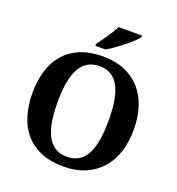

<svg xmlns="http://www.w3.org/2000/svg" viewBox="-163 -1063 1113 1205"><g transform="rotate(20 393.5 -460.5)"><path d="M731.9 -357.9Q731.9 -275.4 709.7 -207.5Q687.5 -139.6 644.3 -91.3Q601.1 -43 538.3 -16.6Q475.6 9.8 394 9.8Q308.6 9.8 244.9 -16.6Q181.2 -43 139.2 -91.3Q97.2 -139.6 76.2 -207.8Q55.2 -275.9 55.2 -358.9Q55.2 -441.9 76.2 -509.5Q97.2 -577.1 139.4 -625Q181.6 -672.9 245.4 -699Q309.1 -725.1 395 -725.1Q476.1 -725.1 538.8 -699Q601.6 -672.9 644.5 -624.8Q687.5 -576.7 709.7 -509Q731.9 -441.4 731.9 -357.9ZM223.1 -357.9Q223.1 -286.1 232.4 -230Q241.7 -173.8 262.2 -135Q282.7 -96.2 315.2 -75.7Q347.7 -55.2 394 -55.2Q440.9 -55.2 473.4 -75.7Q505.9 -96.2 525.9 -135Q545.9 -173.8 554.9 -230Q564 -286.1 564 -357.9Q564 -429.7 554.9 -485.8Q545.9 -542 525.9 -580.8Q505.9 -619.6 473.6 -639.9Q441.4 -660.2 395 -660.2Q348.1 -660.2 315.4 -639.9Q282.7 -619.6 262.2 -580.8Q241.7 -542 232.4 -485.8Q223.1 -429.7 223.1 -357.9ZM325.2 -784.2Q335.9 -798.3 349.4 -816.9Q362.8 -835.4 376.5 -855.2Q390.1 -875 402.1 -894.8Q414.1 -914.6 421.9 -931.2H579.1V-920.9Q569.8 -907.7 548.3 -887.9Q526.9 -868.2 500.2 -846.7Q473.6 -825.2 445.1 -804.9Q416.5 -784.7 393.1 -771H325.2Z"/></g></svg>

Font: Droids
Style: b
Weight: 700
Foundry: Ascender Corporation
Version: Version 1.00 build 113